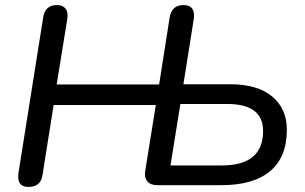

<svg xmlns="http://www.w3.org/2000/svg" viewBox="-20 -732 1204 759"><path d="M52 -33Q52 -43 53 -48L151 -665Q159 -712 205 -712Q228 -712 239 -698Q250 -684 246 -657L204 -398H609L651 -665Q660 -712 705 -712Q747 -712 747 -671Q747 -662 746 -657L705 -399H889Q998 -399 1056 -350.5Q1114 -302 1114 -219Q1114 -111 1048 -55.5Q982 0 855 0H602Q575 0 562.5 -15Q550 -30 554 -56L596 -317H192L148 -40Q145 -17 131 -5Q117 7 93 7Q52 7 52 -33ZM1020 -214Q1020 -321 878 -321H693L654 -78H857Q1020 -78 1020 -214Z"/></svg>

Font: SN Pro
Style: Italic
Weight: 400
Italic angle: -9°
Designer: Tobias Whetton
Foundry: Supernotes
Version: Version 1.003